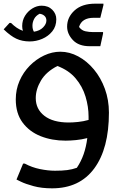

<svg xmlns="http://www.w3.org/2000/svg" viewBox="-27 -767 673 1047"><path d="M339 -622Q339 -673 379.5 -710Q420 -747 492 -747H537V-739L520 -670H484Q419 -670 404 -620Q418 -601 438.5 -596.5Q459 -592 481 -592H535V-584L520 -515H462Q402 -515 370.5 -548.5Q339 -582 339 -622ZM280 -662Q280 -623 258 -596Q236 -569 203 -555Q170 -541 135 -541Q94 -541 62 -556Q30 -571 -7 -607L25 -642H33Q48 -627 64 -616Q80 -605 98 -599Q94 -611 94 -625Q94 -656 109.5 -681Q125 -706 149.5 -721Q174 -736 200 -736Q236 -736 258 -714Q280 -692 280 -662ZM150 -627Q150 -607 158 -594Q190 -599 208 -617.5Q226 -636 226 -655Q226 -671 215.5 -680.5Q205 -690 189 -692Q168 -681 159 -663.5Q150 -646 150 -627ZM257 260Q200 260 156 248Q112 236 87.5 224Q63 212 63 212L99 125H108Q147 146 191 155Q235 164 273 164Q312 164 339.5 160.5Q367 157 392 148Q415 114 429 74Q443 34 449 -14Q418 -6 386.5 -3Q355 0 331 0Q256 0 194.5 -24.5Q133 -49 96 -99Q59 -149 59 -225Q59 -279 79.5 -326Q100 -373 135 -408.5Q170 -444 213.5 -464.5Q257 -485 302 -485Q352 -485 399.5 -459.5Q447 -434 485 -388.5Q523 -343 545 -282.5Q567 -222 567 -153Q567 43 487 151.5Q407 260 257 260ZM168 -232Q168 -172 215 -135.5Q262 -99 348 -99Q370 -99 399 -102Q428 -105 456 -113Q456 -122 456 -131Q456 -185 439.5 -240Q423 -295 385.5 -339.5Q348 -384 286 -407Q225 -376 196.5 -328Q168 -280 168 -232Z"/></svg>

Font: Kufam Medium
Style: Regular
Weight: 500
Designer: Wael Morcos, Artur Schmal
Foundry: Original Type
Version: Version 1.300; ttfautohint (v1.8.3)